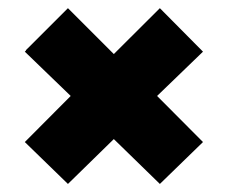

<svg xmlns="http://www.w3.org/2000/svg" viewBox="-20 -565 560 472"><path d="M41 -215.8 153.8 -329.1 41 -438 43.9 -440.9V-441.9L147 -544.9L259.8 -432.1L373 -544.9L479 -438L366.2 -329.1L479 -215.8L373 -112.8L259.8 -223.1L147 -112.8Z"/></svg>

Font: Trueno UltraBlack
Style: Regular
Weight: 950
Designer: Julieta Ulanovsky
Foundry: Julieta Ulanovsky
Version: Version 3.001b | FøM Fix